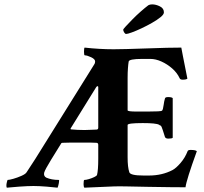

<svg xmlns="http://www.w3.org/2000/svg" viewBox="-20 -870 949 894"><path d="M11.7 3.9Q9.8 2 9.8 -7.8Q9.8 -12.7 12.2 -22.5Q14.6 -32.2 15.6 -32.2Q23.4 -32.2 42.5 -37.6Q61.5 -43 80.1 -51.3Q98.6 -59.6 103.5 -67.4L143.6 -128.9L418.9 -570.3Q422.9 -575.2 422.9 -584Q422.9 -594.7 404.3 -603.5Q385.7 -612.3 375 -612.3Q371.1 -612.3 371.1 -628.9Q371.1 -645.5 374 -648.4Q408.2 -644.5 441.9 -642.6Q475.6 -640.6 508.8 -640.6Q531.2 -640.6 569.3 -641.6Q607.4 -642.6 661.1 -644.5Q715.8 -646.5 756.3 -647.5Q796.9 -648.4 824.2 -648.4Q825.2 -643.6 832 -607.4Q838.9 -571.3 852.5 -503.9Q847.7 -499 830.1 -499Q819.3 -499 816.4 -505.9Q804.7 -531.2 781.7 -551.3Q758.8 -571.3 731.9 -583.5Q705.1 -595.7 679.7 -595.7H642.6Q580.1 -595.7 579.1 -583Q577.1 -571.3 575.7 -552.2Q574.2 -533.2 574.2 -506.8V-356.4Q574.2 -350.6 616.2 -350.6H668Q729.5 -350.6 734.4 -354.5Q739.3 -359.4 742.2 -382.8Q744.1 -398.4 748 -411.1Q749 -418 762.7 -418Q779.3 -418 784.2 -413.1V-228.5Q780.3 -224.6 763.7 -224.6Q751 -224.6 748 -232.4Q736.3 -270.5 732.4 -279.3Q728.5 -286.1 727.1 -285.6Q725.6 -285.2 720.7 -289.1Q707 -296.9 644.5 -296.9Q574.2 -296.9 574.2 -288.1V-137.7Q574.2 -91.8 582 -68.4Q585.9 -52.7 648.4 -52.7H673.8Q734.4 -52.7 783.2 -78.1Q799.8 -86.9 820.8 -111.3Q841.8 -135.7 853.5 -166Q855.5 -171.9 867.2 -171.9Q890.6 -171.9 896.5 -166Q847.7 -31.2 843.8 2Q816.4 2 772.9 1.5Q729.5 1 669.9 0Q610.4 -1 570.8 -2Q531.2 -2.9 509.8 -2L373 3.9Q369.1 0 369.1 -12.7Q369.1 -32.2 373 -32.2Q380.9 -32.2 394 -36.1Q407.2 -40 418.5 -45.4Q429.7 -50.8 431.6 -54.7Q437.5 -77.1 437.5 -131.8V-195.3Q437.5 -205.1 428.7 -205.1Q416 -206.1 399.4 -206.1Q382.8 -206.1 361.3 -206.1Q334 -206.1 311 -206.1Q288.1 -206.1 271.5 -205.1Q265.6 -205.1 263.7 -200.2L217.8 -126Q204.1 -103.5 195.8 -88.4Q187.5 -73.2 185.5 -65.4Q182.6 -49.8 195.3 -43Q219.7 -32.2 253.9 -32.2Q256.8 -32.2 253.9 -17.1Q251 -2 248 3.9L197.3 -1Q161.1 -3.9 135.7 -3.9Q110.4 -3.9 69.3 -1Q48.8 1 34.2 2Q19.5 2.9 11.7 3.9ZM374 -264.6Q385.7 -264.6 402.3 -265.6Q418.9 -266.6 428.7 -266.6Q437.5 -266.6 437.5 -275.4V-463.9Q437.5 -468.8 434.6 -468.8Q430.7 -468.8 427.7 -463.9L308.6 -271.5Q308.6 -267.6 310.5 -267.6Q339.8 -264.6 374 -264.6ZM567.4 -711.9Q562.5 -711.9 558.1 -719.2Q553.7 -726.6 553.7 -731.4Q553.7 -734.4 565.9 -747.6Q578.1 -760.7 596.2 -779.3Q614.3 -797.9 634.8 -815.9Q655.3 -834 670.9 -845.7Q677.7 -849.6 688.5 -849.6Q706.1 -849.6 724.6 -840.3Q743.2 -831.1 743.2 -812.5Q743.2 -802.7 727.5 -790Q711.9 -777.3 688 -763.7Q664.1 -750 639.2 -738.3Q614.3 -726.6 594.2 -719.2Q574.2 -711.9 567.4 -711.9Z"/></svg>

Font: Crimson Text Bold
Style: Bold
Weight: 700
Designer: Sebastian Kosch
Foundry: Sebastian Kosch
Version: Version 1.10 July 1, 2025